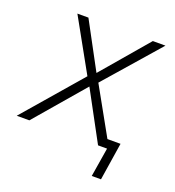

<svg xmlns="http://www.w3.org/2000/svg" viewBox="-121 -579 731 801"><g transform="rotate(20 244.5 -179.0)"><path d="M375 129 396 0H365L371 -38H442L416 129ZM-5 0 223 -264 225 -239 87 -487H136L250 -275H241L422 -487H478L264 -242L260 -260L405 0H356L235 -224H243L51 0Z"/></g></svg>

Font: Nunito Sans 10pt SemiCondensed ExtraLight
Style: Italic
Weight: 250
Width: 4
Italic angle: -9°
Designer: Vernon Adams
Foundry: Vernon Adams
Version: Version 3.101;gftools[0.9.27]